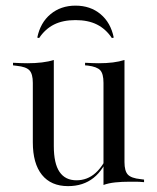

<svg xmlns="http://www.w3.org/2000/svg" viewBox="-20 -630 544 664"><path d="M166.1 -412.9V-206.5H93.5V-343.5Q93.5 -374.2 81.9 -386.7Q70.2 -399.2 37.9 -402.4L25 -404V-412.9Q42.7 -412.1 53.6 -411.7Q64.5 -411.3 75 -411.3Q101.6 -411.3 125 -414.1Q148.4 -416.9 166.1 -422.6ZM166.1 -206.5V-125Q166.1 -64.5 185.9 -35.5Q205.6 -6.5 244.4 -6.5Q282.3 -6.5 310.5 -31.9Q338.7 -57.3 357.3 -104.8L358.9 -100Q339.5 -43.5 303.6 -14.9Q267.7 13.7 215.3 13.7Q156.5 13.7 125 -25.4Q93.5 -64.5 93.5 -137.9V-206.5ZM337.9 0V-206.5H410.5V-69.4Q410.5 -38.7 422.2 -26.2Q433.9 -13.7 466.1 -10.5L478.2 -8.9V0Q461.3 -1.6 450.4 -1.6Q439.5 -1.6 429 -1.6Q401.6 -1.6 378.6 0.8Q355.6 3.2 337.9 9.7ZM410.5 -412.9V-206.5H337.9V-343.5Q337.9 -375 326.6 -387.1Q315.3 -399.2 283.9 -403.2L274.2 -404V-412.9Q291.9 -412.1 302 -411.7Q312.1 -411.3 321.8 -411.3Q348.4 -411.3 370.6 -414.1Q392.7 -416.9 410.5 -422.6ZM241.1 -610.5Q292.7 -610.5 327.8 -581Q362.9 -551.6 373.4 -500L366.9 -498.4Q346 -529.8 315.3 -545.2Q284.7 -560.5 241.1 -560.5Q197.6 -560.5 166.9 -545.2Q136.3 -529.8 115.3 -498.4L108.9 -500Q119.4 -551.6 154.8 -581Q190.3 -610.5 241.1 -610.5Z"/></svg>

Font: Playfair 144pt SemiCondensed Light
Style: Regular
Weight: 300
Width: 4
Designer: Claus Eggers Sørensen
Foundry: Claus Eggers Sørensen
Version: Version 2.203